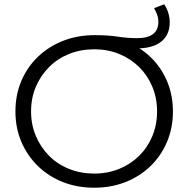

<svg xmlns="http://www.w3.org/2000/svg" viewBox="-20 -870 879 896"><path d="M420 6Q340 6 273 -20.5Q206 -47 156.5 -95.5Q107 -144 79.5 -208.5Q52 -273 52 -350Q52 -427 79.5 -492Q107 -557 157 -605Q207 -653 274.5 -679.5Q342 -706 422 -706Q484 -706 529.5 -699Q575 -692 620 -692Q669 -692 694 -711Q719 -730 719 -768Q719 -787 713 -802.5Q707 -818 699 -832L746 -850Q758 -833 765 -811Q772 -789 772 -766Q772 -707 732 -675.5Q692 -644 617 -644Q592 -644 561.5 -647Q531 -650 504 -654L592 -665Q651 -638 695 -591Q739 -544 763 -482.5Q787 -421 787 -350Q787 -273 759.5 -208Q732 -143 682.5 -95Q633 -47 566 -20.5Q499 6 420 6ZM420 -60Q483 -60 536.5 -82Q590 -104 629.5 -143Q669 -182 691 -235Q713 -288 713 -350Q713 -412 691 -465Q669 -518 629.5 -557Q590 -596 536.5 -618Q483 -640 420 -640Q357 -640 303 -618.5Q249 -597 209.5 -557.5Q170 -518 147.5 -465.5Q125 -413 125 -350Q125 -288 147.5 -235Q170 -182 209.5 -142.5Q249 -103 303 -81.5Q357 -60 420 -60Z"/></svg>

Font: Montserrat Thin
Style: Regular
Weight: 400
Version: Version 9.000